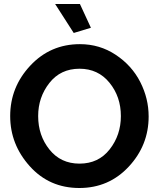

<svg xmlns="http://www.w3.org/2000/svg" viewBox="-20 -936 796 961"><path d="M256 -916H380L435 -797L349 -771ZM31 -355Q31 -500 131.5 -607.5Q232 -715 380 -715Q479 -715 559.5 -661.5Q640 -608 682 -525.5Q724 -443 724 -353Q724 -209 624.5 -102Q525 5 377 5Q227 5 129 -104Q31 -213 31 -355ZM378 -117Q473 -117 529 -188.5Q585 -260 585 -355Q585 -452 528 -522Q471 -592 378 -592Q283 -592 227 -520.5Q171 -449 171 -355Q171 -258 227.5 -187.5Q284 -117 378 -117Z"/></svg>

Font: Raleway-v4020
Style: Bold
Weight: 700
Designer: Matt McInerney, Pablo Impallari, Rodrigo Fuenzalida
Foundry: Matt McInerney, Pablo Impallari, Rodrigo Fuenzalida
Version: Version 4.020;PS 004.020;hotconv 1.0.88;makeotf.lib2.5.64775